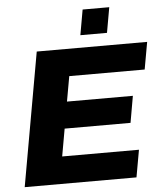

<svg xmlns="http://www.w3.org/2000/svg" viewBox="-59 -932 835 984"><g transform="rotate(-5 359.0 -440.5)"><path d="M380 -751H517L540 -881H403ZM28 0H603L628 -140H233L258 -281H597L621 -418H282L305 -547H693L718 -687H150Z"/></g></svg>

Font: Archivo ExtraBold
Style: Italic
Weight: 800
Italic angle: -10°
Designer: Hector Gatti
Foundry: Omnibus-Type
Version: Version 2.001